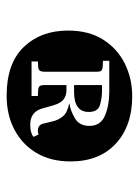

<svg xmlns="http://www.w3.org/2000/svg" viewBox="60 -862 418 578"><g transform="rotate(90 269.0 -573.0)"><path d="M268 -384Q171 -384 121.5 -435.5Q72 -487 72 -569Q72 -631 99 -674Q126 -717 171 -739.5Q216 -762 270 -762Q359 -762 412.5 -712.5Q466 -663 466 -576Q466 -517 440.5 -474Q415 -431 370.5 -407.5Q326 -384 268 -384ZM355 -455Q369 -455 378.5 -458Q388 -461 392 -465L385 -480Q379 -478 373 -478Q356 -478 352 -495L346 -520Q342 -539 330.5 -553Q319 -567 292 -572V-573Q313 -576 336 -589.5Q359 -603 359 -633Q359 -667 328 -680Q297 -693 256 -693H163V-674L182 -673Q191 -672 193.5 -668Q196 -664 196 -656V-497Q196 -490 193.5 -485Q191 -480 182 -479L165 -478V-459H269V-478L250 -479Q241 -480 238.5 -484.5Q236 -489 236 -497V-564H252Q267 -564 278.5 -556Q290 -548 297 -525L306 -493Q316 -455 355 -455ZM236 -587V-671H255Q275 -671 296 -665Q317 -659 317 -631Q317 -587 257 -587Z"/></g></svg>

Font: Literata 7pt
Style: Regular
Weight: 400
Designer: Latin by Veronika Burian and Jose Scaglione. Greek by Irene Vlachou. Cyrillic by Vera Evstafieva.
Foundry: TypeTogether
Version: Version 3.002